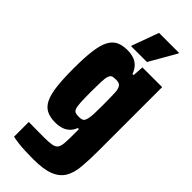

<svg xmlns="http://www.w3.org/2000/svg" viewBox="-357 -889 1232 1232"><g transform="rotate(45 259.5 -273.0)"><path d="M261 299Q221 299 186.5 297.5Q152 296 123.5 292.5Q95 289 72 284V150Q95 150 116.5 150.5Q138 151 162.5 151Q187 151 214 151Q257 151 281.5 146.5Q306 142 316.5 127.5Q327 113 329.5 84.5Q332 56 332 9V-45H322Q312 -18 293.5 -0.5Q275 17 250 25Q225 33 193 33Q146 33 114.5 16.5Q83 0 65 -37.5Q47 -75 39.5 -138.5Q32 -202 32 -295Q32 -395 40.5 -459Q49 -523 68 -558.5Q87 -594 117.5 -609Q148 -624 193 -624Q224 -624 249.5 -616Q275 -608 294 -589Q313 -570 325 -538H335L340 -613H519V-38Q519 46 513.5 110Q508 174 483.5 215.5Q459 257 406.5 278Q354 299 261 299ZM276 -100Q301 -100 311 -108Q321 -116 326 -141Q330 -156 331 -188Q332 -220 332 -269Q332 -312 331 -343Q330 -374 329 -387Q324 -417 313 -427.5Q302 -438 276 -438Q254 -438 243.5 -434Q233 -430 226.5 -413.5Q220 -397 218.5 -363Q217 -329 217 -269Q217 -209 219 -174Q221 -139 227 -123.5Q233 -108 244.5 -104Q256 -100 276 -100ZM193 -658V-665L259 -845H440V-839L336 -658Z"/></g></svg>

Font: Farlight84_Sys_V01
Style: Bold
Weight: 700
Designer: Monotype Design Team, Nadine Chahine and Nizar Qandah
Foundry: Monotype Imaging Inc.
Version: Version 2.004;October 31, 2024;FontCreator 14.0.0.2814 64-bi